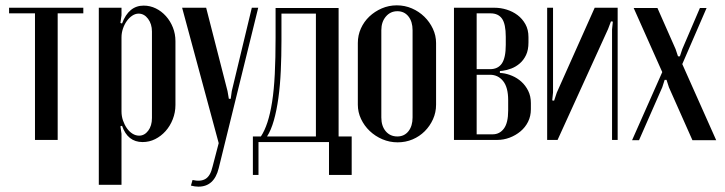

<svg xmlns="http://www.w3.org/2000/svg" viewBox="-20 -524 2715 719"><path d="M292 -474H196V0H111V-474H14V-495H292Z M431 -438 437 -436Q462 -503 518 -503Q542 -503 563.5 -492.5Q585 -482 601.5 -463.5Q618 -445 627.5 -421Q637 -397 637 -370V-131Q637 -103 627 -77.5Q617 -52 600 -33Q583 -14 561 -3Q539 8 514 8Q458 8 437 -53L431 -51L435 -23V168H350V-495H435V-467ZM435 -107Q435 -89 440.5 -73Q446 -57 455 -44Q464 -31 476 -23.5Q488 -16 501 -16Q521 -16 535 -34.5Q549 -53 549 -82V-406Q549 -434 534.5 -453.5Q520 -473 499 -473Q487 -473 475.5 -465.5Q464 -458 455 -445.5Q446 -433 440.5 -417Q435 -401 435 -384Z M752 -495 832 -183 837 -154H844L848 -183L923 -495H947L799 106Q782 175 723 175Q716 175 709.5 174Q703 173 695 171L701 150Q731 157 749.5 146Q768 135 776 100L799 12L662 -495Z M927 131V-13H957Q971 -34 981.5 -66Q992 -98 999 -142.5Q1006 -187 1009 -246.5Q1012 -306 1012 -383V-494H1248V-13H1297V131H1212V8H948V131ZM1163 -13V-473H1034V-372Q1034 -314 1031.5 -259Q1029 -204 1022.5 -157Q1016 -110 1005.5 -73Q995 -36 980 -13Z M1466 -504Q1496 -504 1522.5 -492.5Q1549 -481 1569 -461.5Q1589 -442 1601 -416.5Q1613 -391 1613 -363V-132Q1613 -103 1601.5 -77.5Q1590 -52 1570.5 -32.5Q1551 -13 1525 -2Q1499 9 1469 9Q1439 9 1412 -2.5Q1385 -14 1364.5 -33.5Q1344 -53 1332 -78.5Q1320 -104 1320 -132V-363Q1320 -392 1331.5 -417.5Q1343 -443 1363 -462Q1383 -481 1409.5 -492.5Q1436 -504 1466 -504ZM1468 -482Q1442 -482 1425 -462Q1408 -442 1408 -411V-84Q1408 -52 1424.5 -32.5Q1441 -13 1468 -13Q1494 -13 1509.5 -32.5Q1525 -52 1525 -84V-411Q1525 -443 1509.5 -462.5Q1494 -482 1468 -482Z M1959 -365Q1959 -337 1950 -318Q1941 -299 1926.5 -286.5Q1912 -274 1895 -267.5Q1878 -261 1862 -259L1852 -258V-251L1862 -250Q1879 -248 1898 -240Q1917 -232 1932.5 -218Q1948 -204 1958 -184Q1968 -164 1968 -138V-115Q1968 -89 1957.5 -68Q1947 -47 1929 -32Q1911 -17 1888.5 -8.5Q1866 0 1842 0H1680V-495H1832Q1855 -495 1877.5 -488Q1900 -481 1918 -467.5Q1936 -454 1947.5 -433.5Q1959 -413 1959 -385ZM1815 -265Q1845 -265 1859.5 -286.5Q1874 -308 1874 -356V-386Q1874 -434 1860 -454Q1846 -474 1817 -474H1765V-265ZM1883 -149Q1883 -197 1864 -220.5Q1845 -244 1815 -244H1765V-21H1825Q1851 -21 1867 -42.5Q1883 -64 1883 -110Z M2293 -495V0H2272V-414L2275 -443L2268 -444L2257 -415L2068 0H2029V-495H2051V-178L2048 -148L2055 -147L2065 -177L2207 -495Z M2442 -494 2510 -340 2519 -313H2526L2535 -340L2601 -494H2626L2535 -284L2662 1H2573L2485 -197L2476 -225H2469L2460 -197L2373 1H2347L2460 -254L2353 -494Z"/></svg>

Font: Moniqa SemBd Heading
Style: Regular
Weight: 600
Designer: Rajesh Rajput
Foundry: Rajesh Rajput
Version: Version 1.000